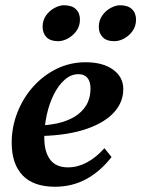

<svg xmlns="http://www.w3.org/2000/svg" viewBox="-20 -699 538 731"><path d="M189.7 12Q107.4 12 65.9 -31.5Q24.5 -75.1 24.5 -155.5Q24.5 -215.2 46.1 -270.4Q67.6 -325.6 106 -368.7Q144.5 -411.8 195.6 -436.9Q246.8 -462 305.9 -462Q371.7 -462 410.5 -433.9Q449.4 -405.8 449.4 -360Q449.4 -306.9 409.5 -266.4Q369.6 -226 294.4 -203.4Q219.3 -180.9 112 -180.9L114 -221Q159.3 -221 197.4 -229.2Q235.6 -237.5 264.3 -254.9Q293 -272.3 308.8 -299Q324.6 -325.7 324.6 -361.7Q324.6 -389 312.5 -402.8Q300.5 -416.6 278.7 -416.6Q250.2 -416.6 226.2 -395.3Q202.2 -374.1 184.8 -339.2Q167.4 -304.3 158 -261.4Q148.6 -218.5 148.6 -175.3Q148.6 -120.6 171 -91.2Q193.5 -61.8 238.4 -61.8Q275.5 -61.8 310.7 -80.5Q345.9 -99.2 377.6 -134.8L404.7 -101.1Q361 -45.3 307.4 -16.6Q253.9 12 189.7 12ZM415.5 -542.2Q385.4 -542.2 370.8 -557.5Q356.2 -572.7 356.2 -596.5Q356.2 -621.6 369.4 -640.1Q382.5 -658.6 401.5 -668.8Q420.6 -679 436.9 -679Q466.7 -679 482.3 -664.2Q497.9 -649.4 497.9 -624.4Q497.9 -599.4 484.7 -581Q471.6 -562.6 452.7 -552.4Q433.8 -542.2 415.5 -542.2ZM201.5 -542.2Q171.9 -542.2 157.1 -557.3Q142.2 -572.5 142.2 -596.9Q142.2 -621.6 155.3 -640.1Q168.5 -658.6 187.7 -668.8Q206.9 -679 223.5 -679Q253.3 -679 268.8 -664.2Q284.4 -649.4 284.4 -624.5Q284.4 -600.2 271.3 -581.7Q258.1 -563.2 238.8 -552.7Q219.5 -542.2 201.5 -542.2Z"/></svg>

Font: Petrona
Style: Italic
Weight: 400
Italic angle: -9°
Designer: Ringo R. Seeber
Foundry: Ringo R. Seeber
Version: Version 2.001; ttfautohint (v1.8.3)